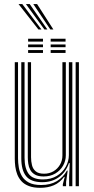

<svg xmlns="http://www.w3.org/2000/svg" viewBox="-20 -901 457 929"><path d="M175 7.8Q142.2 7.8 120 -0.8Q97.8 -9.2 84.2 -23.9Q70.8 -38.5 63.6 -56.8Q56.5 -75 54 -94.8Q51.5 -114.5 51.5 -133V-600H67.2V-135.2Q67.2 -113.2 71 -90.5Q74.8 -67.8 86.2 -48.5Q97.8 -29.2 119.9 -17.5Q142 -5.8 179.2 -5.8Q224 -5.8 255.1 -24.6Q286.2 -43.5 303.8 -75.5H307.5L299.8 -20.5V0H284V-9.5L293.2 -45.2H290Q269.5 -17 240.4 -4.6Q211.2 7.8 175 7.8ZM346 0V-600H361.8V0ZM191.2 -47.2Q165 -47.2 149.6 -56Q134.2 -64.8 126.6 -78.8Q119 -92.8 116.8 -108.9Q114.5 -125 114.5 -139.5V-600H130.2V-140.2Q130.2 -120 134.8 -101.8Q139.2 -83.5 152.9 -72Q166.5 -60.5 193.2 -60.5Q218.5 -60.5 238.5 -72.1Q258.5 -83.8 270.2 -103.9Q282 -124 282 -149V-600H298.5V-150Q298.5 -122.8 285.1 -99.2Q271.8 -75.8 247.6 -61.5Q223.5 -47.2 191.2 -47.2ZM183.2 -19.5Q129.5 -19.8 106.2 -48.8Q83 -77.8 83 -136V-600H98.8V-137.5Q98.8 -87.2 118.5 -60Q138.2 -32.8 187.8 -32.8Q226.5 -32.8 254.8 -49.9Q283 -67 298.1 -94Q313.2 -121 313.2 -150.8V-600H330V0H314.5V-44L317.5 -111.8H313.5Q298.8 -68.2 264.9 -43.8Q231 -19.2 183.2 -19.5ZM225.2 -699.8V-713.5H297.2V-699.8ZM116 -645V-658.8H188V-645ZM116 -672.5V-686H188V-672.5ZM116 -699.8V-713.5H188V-699.8ZM225.2 -645V-658.8H297.2V-645ZM225.2 -672.5V-686H297.2V-672.5ZM165.8 -758.5 69.8 -881.2H88L180.5 -758.5ZM194.8 -758.5 105.5 -881.2H123.8L209.2 -758.5ZM223.5 -758.5 141.2 -881.2H159.5L238.2 -758.5Z"/></svg>

Font: Big Shoulders Inline Text Thin
Style: Regular
Weight: 400
Version: Version 2.002